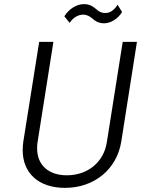

<svg xmlns="http://www.w3.org/2000/svg" viewBox="-20 -903 684 931"><path d="M485 -790C516 -790 552 -811 572 -845L550 -880C532 -851 512 -840 491 -840C469 -840 457 -849 445 -860C432 -870 417 -883 387 -883C353 -883 315 -861 292 -824L318 -792C332 -815 357 -832 383 -832C402 -832 417 -823 428 -813C441 -802 456 -790 485 -790ZM295 8C436 8 546 -81 568 -216L644 -700H575L498 -213C483 -117 406 -53 304 -53C214 -53 160 -104 160 -183C160 -193 160 -203 162 -213L239 -700H170L93 -216C91 -202 90 -188 90 -175C90 -63 168 8 295 8Z"/></svg>

Font: Arthouse Owned
Style: Italic
Weight: 400
Italic angle: -10°
Designer: Jeremy Tribby
Foundry: Tribby Type
Version: Version 1.000;PS 001.000;hotconv 1.0.88;makeotf.lib2.5.64775